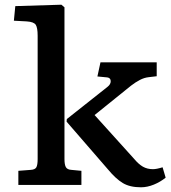

<svg xmlns="http://www.w3.org/2000/svg" viewBox="-20 -786 725 816"><path d="M58 0V-60L110 -64Q129 -65 134.5 -75Q140 -85 140 -110V-634Q140 -668 132 -680.5Q124 -693 94 -695L39 -698L45 -760L241 -766L254 -755V-110Q254 -86 260 -75.5Q266 -65 284 -64L326 -60V0ZM579 10Q532 10 502 -8Q472 -26 438 -67L263 -269L264 -280L437 -417Q451 -428 450.5 -441.5Q450 -455 436 -457L394 -461L407 -521H646V-462L612 -458Q593 -456 574 -446Q555 -436 537 -422L382 -297L549 -112Q569 -88 587.5 -77.5Q606 -67 630 -67Q645 -67 671 -75L684 -31Q662 -13 634 -1.5Q606 10 579 10Z"/></svg>

Font: Literata 7pt Medium
Style: Regular
Weight: 500
Designer: Latin by Veronika Burian and Jose Scaglione. Greek by Irene Vlachou. Cyrillic by Vera Evstafieva.
Foundry: TypeTogether
Version: Version 3.002